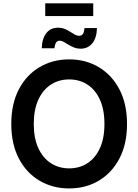

<svg xmlns="http://www.w3.org/2000/svg" viewBox="-20 -1082 802 1113"><path d="M380.9 10.3Q285.2 10.3 209 -34.7Q132.8 -79.6 89.1 -163.6Q45.4 -247.6 45.4 -363.3Q45.4 -480 89.1 -563.7Q132.8 -647.5 209 -692.6Q285.2 -737.8 380.9 -737.8Q477.1 -737.8 552.7 -692.6Q628.4 -647.5 672.4 -563.7Q716.3 -480 716.3 -363.3Q716.3 -247.1 672.4 -163.3Q628.4 -79.6 552.7 -34.7Q477.1 10.3 380.9 10.3ZM380.9 -106Q440.4 -106 486.6 -135.7Q532.7 -165.5 559.1 -222.9Q585.4 -280.3 585.4 -363.3Q585.4 -446.8 559.1 -504.4Q532.7 -562 486.6 -591.8Q440.4 -621.6 380.9 -621.6Q321.8 -621.6 275.4 -591.8Q229 -562 202.4 -504.4Q175.8 -446.8 175.8 -363.3Q175.8 -280.3 202.4 -222.9Q229 -165.5 275.4 -135.7Q321.8 -106 380.9 -106ZM448.7 -799.8Q427.2 -799.8 409.4 -806.6Q391.6 -813.5 376.7 -823Q361.8 -832.5 349.1 -839.4Q336.4 -846.2 325.7 -846.2Q311.5 -846.2 304.2 -833.5Q296.9 -820.8 295.9 -802.2H222.2Q223.6 -857.9 248.3 -889.6Q272.9 -921.4 315.9 -921.4Q337.9 -921.4 355.2 -914.3Q372.6 -907.2 386.7 -897.9Q400.9 -888.7 413.6 -881.6Q426.3 -874.5 438.5 -874.5Q453.6 -874.5 460.7 -885.5Q467.8 -896.5 469.7 -919.4H542Q541 -863.3 515.4 -831.5Q489.7 -799.8 448.7 -799.8ZM520.5 -1062.5V-988.8H242.2V-1062.5Z"/></svg>

Font: Inter 20pt SemiBold
Style: Regular
Weight: 600
Version: Version 4.001;git-66647c0bb